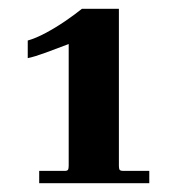

<svg xmlns="http://www.w3.org/2000/svg" viewBox="-20 -687 392 436"><path d="M69 -271V-299H129Q131 -299 133.5 -300.5Q136 -302 136 -312V-587Q110 -577 84 -567.5Q58 -558 43 -555V-595Q61 -600 83.5 -612Q106 -624 128 -639Q150 -654 166 -667H250V-312Q250 -302 252.5 -300.5Q255 -299 259 -299H319V-271Z"/></svg>

Font: Frank Ruhl Libre Black
Style: Regular
Weight: 900
Designer: Yanek Iontef
Foundry: Fontef
Version: Version 6.004